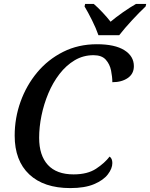

<svg xmlns="http://www.w3.org/2000/svg" viewBox="-20 -951 767 981"><path d="M339 10Q204 10 129.5 -60Q55 -130 55 -258Q55 -348 85 -431.5Q115 -515 170 -581Q225 -647 302.5 -686Q380 -725 475 -725Q567 -725 615.5 -694.5Q664 -664 664 -613Q664 -574 633 -552.5Q602 -531 554 -531Q554 -558 547.5 -590.5Q541 -623 520.5 -646Q500 -669 458 -669Q405 -669 361.5 -643Q318 -617 284 -573Q250 -529 227 -474Q204 -419 192 -360.5Q180 -302 180 -247Q180 -157 224.5 -108.5Q269 -60 356 -60Q427 -60 471 -89Q515 -118 540 -151Q554 -141 554 -118Q554 -90 531 -60Q508 -30 460.5 -10Q413 10 339 10ZM483 -771Q471 -806 450 -848Q429 -890 412 -918L415 -931H459Q480 -913 503.5 -888Q527 -863 545 -840Q572 -863 608.5 -888.5Q645 -914 675 -931H727L724 -918Q694 -890 655.5 -848.5Q617 -807 589 -771Z"/></svg>

Font: Noto Serif Medium
Style: Italic
Weight: 500
Italic angle: -12°
Designer: Monotype Design Team
Foundry: Monotype Imaging Inc.
Version: Version 2.014; ttfautohint (v1.8.4.7-5d5b)